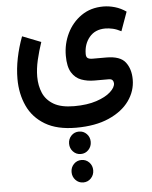

<svg xmlns="http://www.w3.org/2000/svg" viewBox="-62 -459 842 1061"><g transform="rotate(-5 359.0 71.5)"><path d="M356.9 268.6Q382.3 268.6 399.7 286.6Q417 304.7 417 330.6Q417 356.4 399.7 374.8Q382.3 393.1 356.9 393.1Q331.5 393.1 314.2 374.8Q296.9 356.4 296.9 330.6Q296.9 304.7 314.2 286.6Q331.5 268.6 356.9 268.6ZM356.9 426.3Q382.3 426.3 399.7 444.3Q417 462.4 417 488.3Q417 514.2 399.7 532.5Q382.3 550.8 356.9 550.8Q331.5 550.8 314.2 532.5Q296.9 514.2 296.9 488.3Q296.9 462.4 314.2 444.3Q331.5 426.3 356.9 426.3ZM343.8 246.1Q238.8 246.1 172.4 206.5Q106 167 75 99.6Q43.9 32.2 43.9 -50.8Q43.9 -106.4 55.9 -165.8Q67.9 -225.1 89.8 -283.2L192.9 -242.7Q176.3 -193.8 165 -145.3Q153.8 -96.7 153.8 -53.2Q153.8 -3.9 171.1 36.9Q188.5 77.6 230 102.1Q271.5 126.5 343.8 126.5Q416 126.5 467.3 109.4Q518.6 92.3 545.9 67.4Q573.2 42.5 573.2 20Q573.2 10.3 567.4 2.7Q561.5 -4.9 545.9 -4.9H466.8Q427.7 -4.9 394.5 -17.1Q361.3 -29.3 341.3 -61.8Q321.3 -94.2 321.3 -154.8Q321.3 -221.2 349.4 -278.8Q377.4 -336.4 429 -372.3Q480.5 -408.2 550.8 -408.2Q582.5 -408.2 615.2 -398.7Q647.9 -389.2 677.2 -368.7L639.2 -263.2Q615.2 -275.9 593.3 -281Q571.3 -286.1 551.3 -286.1Q495.1 -286.1 463.4 -248.3Q431.6 -210.4 431.6 -154.8Q431.6 -138.2 440.4 -132.1Q449.2 -126 467.8 -126H543Q620.6 -126 649.4 -88.1Q678.2 -50.3 678.2 7.8Q678.2 71.8 639.4 126Q600.6 180.2 525.9 213.1Q451.2 246.1 343.8 246.1Z"/></g></svg>

Font: Vazirmatn RD UI FD SemiBold
Style: Regular
Weight: 600
Designer: Saber Rastikerdar
Foundry: Saber Rastikerdar
Version: Version 33.003